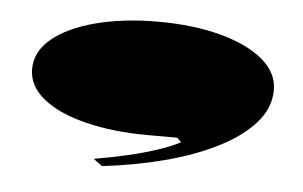

<svg xmlns="http://www.w3.org/2000/svg" viewBox="-35 -276 651 413"><g transform="rotate(5 291.0 -70.0)"><path d="M198 90 179 76Q215 70 251.5 61.5Q288 53 317.5 43Q347 33 363 24L354 15H291Q217 15 157.5 0.5Q98 -14 64 -41Q30 -68 30 -105Q30 -143 64 -171Q98 -199 157.5 -214.5Q217 -230 291 -230Q366 -230 425 -214.5Q484 -199 518 -171Q552 -143 552 -105Q552 -66 523 -33.5Q494 -1 444 24Q394 49 330.5 65.5Q267 82 198 90Z"/></g></svg>

Font: Kalnia Expanded
Style: Bold
Weight: 700
Width: 7
Designer: Frida Medrano
Foundry: Frida Medrano
Version: Version 1.105